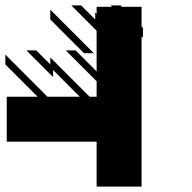

<svg xmlns="http://www.w3.org/2000/svg" viewBox="-25 -692 712 712"><path d="M171.9 -406.2 72.9 -505.2H109.4L161.5 -453.1V-479.2L307.3 -333.3H333.3V-390.6L218.8 -505.2H255.2L333.3 -427.1V-578.1L239.6 -671.9H276L328.1 -619.8V-645.8L333.3 -640.6V-666.7H390.6L385.4 -671.9H421.9L427.1 -666.7H500V-593.8L505.2 -588.5V-552.1L500 -557.3V0H333.3V-166.7H0V-333.3H114.6L-5.2 -453.1V-489.6L151 -333.3H270.8L171.9 -432.3ZM286.5 -494.8 161.5 -619.8V-656.2L322.9 -494.8ZM500 -166.7V-333.3Z"/></svg>

Font: 0xA000-Monochrome
Style: Monochrome
Weight: 400
Version: Version 0.1